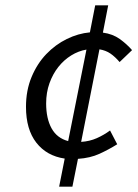

<svg xmlns="http://www.w3.org/2000/svg" viewBox="-20 -690 520 724"><path d="M306 -503Q276 -498 248.5 -481Q221 -464 200 -437.5Q179 -411 166.5 -376Q154 -341 154 -300Q154 -243 174.5 -206Q195 -169 237 -158ZM431 -456Q414 -476 396.5 -488Q379 -500 355 -504L286 -155Q318 -157 345 -169Q372 -181 395 -198L422 -146Q390 -126 355 -110Q320 -94 274 -91L253 14H203L224 -92Q156 -102 117 -152Q78 -202 78 -287Q78 -349 99 -399.5Q120 -450 154.5 -486Q189 -522 232 -543Q275 -564 319 -568L339 -670H388L368 -567Q405 -562 431.5 -543Q458 -524 478 -501Z"/></svg>

Font: mr_Source Sans Pro
Style: Italic
Weight: 400
Italic angle: -11°
Designer: Paul D. Hunt
Foundry: Adobe Systems Incorporated
Version: Version 1.036;July 10, 2024;FontCreator 11.5.0.2430 64-bit